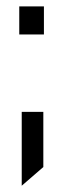

<svg xmlns="http://www.w3.org/2000/svg" viewBox="-20 -447 200 608"><path d="M48.8 -92.8H117.2V82L48.8 141.1ZM41 -426.8H119.1V-337.9H41Z"/></svg>

Font: D-DIN Condensed
Style: Regular
Weight: 400
Width: 3
Designer: Charles Nix
Foundry: Datto Inc.
Version: Version 1.00